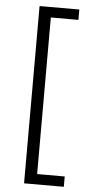

<svg xmlns="http://www.w3.org/2000/svg" viewBox="-59 -816 448 943"><g transform="rotate(5 165.0 -345.0)"><path d="M97 92V-782H293V-731H157V41H293V92Z"/></g></svg>

Font: Mozilla Headline ExtraLight
Style: Regular
Weight: 200
Designer: Studio DRAMA
Foundry: Studio DRAMA
Version: Version 1.000